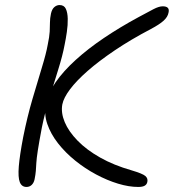

<svg xmlns="http://www.w3.org/2000/svg" viewBox="-20 -730 689 761"><path d="M528 11Q491 11 448 -2Q405 -15 361 -38.5Q317 -62 278 -93.5Q239 -125 210 -162Q181 -199 167.5 -238.5Q154 -278 162 -317Q170 -360 200.5 -404Q231 -448 280 -492.5Q329 -537 392 -579.5Q455 -622 529 -662Q566 -682 588 -693.5Q610 -705 625 -705Q639 -705 645 -699Q651 -693 648 -680Q645 -663 628.5 -648Q612 -633 578 -615Q498 -573 435 -530.5Q372 -488 327.5 -449Q283 -410 257.5 -376Q232 -342 227 -316Q221 -283 236.5 -246Q252 -209 287.5 -172.5Q323 -136 377 -105.5Q431 -75 501 -55Q545 -42 556 -32.5Q567 -23 564 -9Q562 1 553.5 6Q545 11 528 11ZM85 11Q66 11 58.5 -8Q51 -27 54.5 -70.5Q58 -114 72 -187Q88 -267 108.5 -337Q129 -407 146 -462.5Q163 -518 169 -552Q176 -585 177 -605Q178 -625 178 -641Q178 -657 182 -676Q186 -694 195.5 -702Q205 -710 216 -710Q234 -710 241 -695Q248 -680 248.5 -655.5Q249 -631 245 -603.5Q241 -576 236 -552Q228 -509 210.5 -453.5Q193 -398 175 -338.5Q157 -279 146 -225Q135 -167 130 -134.5Q125 -102 124 -84Q123 -66 122 -52.5Q121 -39 117 -19Q114 -5 105.5 3Q97 11 85 11Z"/></svg>

Font: Shantell Sans Light
Style: Italic
Weight: 300
Italic angle: -11°
Designer: Stephen Nixon, Anya Danilova, Shantell Martin
Foundry: Arrow Type
Version: Version 1.008;[ac192a2d6]